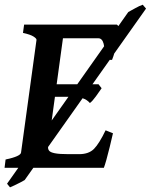

<svg xmlns="http://www.w3.org/2000/svg" viewBox="-23 -721 648 825"><path d="M495.1 -599.6Q492.2 -583 485.4 -555.7Q478.5 -528.3 471.2 -502.4Q463.9 -476.6 458.5 -463.9H424.3Q432.6 -556.6 399.4 -556.6H224.1L245.6 -615.2H479.5ZM413.6 -341.8Q404.3 -328.1 389.2 -307.1Q374 -286.1 363.3 -278.3Q350.6 -293 331.3 -299.1Q312 -305.2 269.5 -305.2H184.1L201.2 -358.9H400.4ZM462.4 -148.4Q456.1 -120.6 448.5 -89.6Q440.9 -58.6 434.1 -34.2Q427.2 -9.8 423.3 0H-3.4L1 -35.6Q65.4 -49.3 67.4 -65.4L133.8 -549.3Q134.8 -555.2 121.1 -564Q107.4 -572.8 75.7 -579.6L80.6 -615.2H245.6H321.3L316.9 -579.6Q285.2 -572.8 267.1 -569.6Q249 -566.4 248 -560.1L183.6 -89.8Q182.6 -80.6 188 -73.5Q193.4 -66.4 212.6 -62.5Q231.9 -58.6 272 -58.6H316.9Q358.4 -58.6 380.9 -81.3Q403.3 -104 430.7 -161.1ZM604.5 -684.1 83 52.7Q77.6 56.2 64.9 62.7Q52.2 69.3 39.3 75.4Q26.4 81.5 20 84L7.3 68.4L528.3 -669.4Q541.5 -676.3 559.1 -686.3Q576.7 -696.3 590.3 -700.7Z"/></svg>

Font: Gentium Plus
Style: Bold Italic
Weight: 700
Italic angle: -8°
Designer: Victor Gaultney, Annie Olsen, Iska Routamaa, Becca Hirsbrunner
Foundry: SIL International
Version: Version 6.101